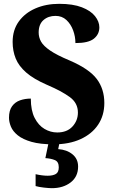

<svg xmlns="http://www.w3.org/2000/svg" viewBox="-20 -744 596 1003"><path d="M261 10Q190 10 144.5 -3Q99 -16 73 -37Q47 -58 37 -82.5Q27 -107 27 -129Q27 -167 43 -189Q59 -211 85 -220Q111 -229 141 -229Q141 -167 161 -128Q181 -89 212.5 -70.5Q244 -52 279 -52Q330 -52 358.5 -83Q387 -114 387 -156Q387 -206 344.5 -237Q302 -268 225 -301Q156 -331 117 -365Q78 -399 62 -438.5Q46 -478 46 -525Q46 -587 78 -631.5Q110 -676 165 -700Q220 -724 289 -724Q361 -724 407.5 -706Q454 -688 476.5 -659.5Q499 -631 499 -601Q499 -565 470.5 -542Q442 -519 374 -519Q374 -553 362 -585.5Q350 -618 327 -639.5Q304 -661 270 -661Q232 -661 207 -639Q182 -617 182 -574Q182 -549 194.5 -526.5Q207 -504 242 -480Q277 -456 344 -428Q446 -384 485.5 -331.5Q525 -279 525 -206Q525 -141 492.5 -92.5Q460 -44 400.5 -17Q341 10 261 10ZM251 239Q236 239 209.5 236Q183 233 166 228V166Q202 174 229 174Q256 174 271.5 165Q287 156 287 130Q287 101 267 92.5Q247 84 217 82L236 -9H293L284 35Q329 38 358.5 62Q388 86 388 126Q388 179 349 209Q310 239 251 239Z"/></svg>

Font: Noto Serif SemiCondensed ExtraBold
Style: Regular
Weight: 800
Width: 4
Designer: Monotype Design Team
Foundry: Monotype Imaging Inc.
Version: Version 2.015